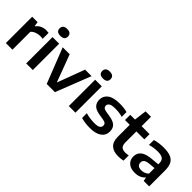

<svg xmlns="http://www.w3.org/2000/svg" viewBox="146 -1791 2811 2811"><g transform="rotate(45 1551.5 -386.0)"><path d="M70.5 0V-545.5H182.5L193.5 -476H200.5Q227 -514 269 -533Q311 -552 359 -552Q384 -552 407.5 -548V-425Q394.5 -427.5 380 -428.5Q365.5 -429.5 351.5 -429.5Q314 -429.5 273.2 -414.8Q232.5 -400 207.5 -369.5V0Z M492 0V-545.5H629V0ZM560.5 -638.5Q474.5 -638.5 474.5 -710Q474.5 -744 495.8 -763Q517 -782 560.5 -782Q604 -782 625.2 -763Q646.5 -744 646.5 -710Q646.5 -638.5 560.5 -638.5Z M917 0 703 -545.5H847L1006.5 -119.5L1166 -545.5H1300.5L1086.5 0Z M1374.5 0V-545.5H1511.5V0ZM1443 -638.5Q1357 -638.5 1357 -710Q1357 -744 1378.2 -763Q1399.5 -782 1443 -782Q1486.5 -782 1507.8 -763Q1529 -744 1529 -710Q1529 -638.5 1443 -638.5Z M1817 10Q1768 10 1721.8 4Q1675.5 -2 1635.5 -14V-112.5Q1721 -87.5 1816 -87.5Q1881.5 -87.5 1908.5 -105.2Q1935.5 -123 1935.5 -154.5Q1935.5 -179.5 1921.2 -193.2Q1907 -207 1870 -214L1777.5 -229.5Q1694.5 -243.5 1659 -282.2Q1623.5 -321 1623.5 -384Q1623.5 -460 1685.8 -507Q1748 -554 1882 -554Q1965.5 -554 2034 -535V-436.5Q1963.5 -456 1884.5 -456Q1806.5 -456 1779.5 -436.2Q1752.5 -416.5 1752.5 -388.5Q1752.5 -366.5 1766 -351.8Q1779.5 -337 1816 -330L1909 -314.5Q1987 -301.5 2025.8 -266Q2064.5 -230.5 2064.5 -160.5Q2064.5 -81.5 2001.2 -35.8Q1938 10 1817 10Z M2404.5 10Q2306 10 2252.8 -38.5Q2199.5 -87 2199.5 -190V-437H2101V-545.5H2199.5L2224 -740H2336.5V-545.5H2501V-437H2336.5V-213.5Q2336.5 -151 2362 -126.5Q2387.5 -102 2441 -102Q2468 -102 2506 -109.5V-1.5Q2483 3.5 2456.8 6.8Q2430.5 10 2404.5 10Z M2748 9.5Q2659.5 9.5 2611.8 -33.2Q2564 -76 2564 -145.5Q2564 -220 2618 -262Q2672 -304 2792 -313L2904 -323V-339.5Q2904 -404 2871 -427.5Q2838 -451 2764.5 -451Q2731 -451 2688.8 -445.2Q2646.5 -439.5 2606.5 -427V-529Q2648 -541.5 2696.2 -547.8Q2744.5 -554 2786.5 -554Q2872.5 -554 2928.2 -533.2Q2984 -512.5 3011 -463.5Q3038 -414.5 3038 -330V0H2924.5L2915 -56H2908Q2880.5 -23.5 2838.5 -7Q2796.5 9.5 2748 9.5ZM2700 -157.5Q2700 -123 2722 -103.8Q2744 -84.5 2789 -84.5Q2819 -84.5 2849.2 -95.5Q2879.5 -106.5 2904 -130.5V-245L2804.5 -236Q2748 -230.5 2724 -211Q2700 -191.5 2700 -157.5Z"/></g></svg>

Font: Encode Sans SemiExpanded SemiExpanded SemiBold
Style: Regular
Weight: 600
Width: 6
Designer: Multiple Designers
Foundry: Impallari Type
Version: Version 3.000; ttfautohint (v1.8.3) -l 8 -r 50 -G 200 -x 14 